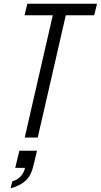

<svg xmlns="http://www.w3.org/2000/svg" viewBox="-20 -740 542 1033"><path d="M113 0 264 -658H112L127 -720H502L487 -658H334L183 0ZM37 273 46 236Q75 227 92 208Q109 189 116 159L142 163H62L84 71H179L160 151Q148 204 118.5 231.5Q89 259 37 273Z"/></svg>

Font: Instrument Sans Condensed
Style: Italic
Weight: 400
Width: 3
Italic angle: -13°
Designer: Rodrigo Fuenzalida
Foundry: fragTYPE
Version: Version 1.000;gftools[0.9.28]